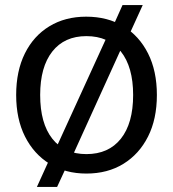

<svg xmlns="http://www.w3.org/2000/svg" viewBox="-20 -671 685 760"><path d="M126 69 176 -41 201 -83 403 -525 426 -564 465 -651H545L488 -526L465 -490L262 -43L243 -11L206 69ZM321 -605Q406 -605 468.5 -567Q531 -529 566 -459.5Q601 -390 601 -295Q601 -200 566 -130.5Q531 -61 468.5 -22.5Q406 16 322 16Q239 16 176.5 -22.5Q114 -61 79 -130.5Q44 -200 44 -295Q44 -390 78.5 -459.5Q113 -529 175.5 -567Q238 -605 321 -605ZM322 -528Q235 -528 187 -467Q139 -406 139 -295Q139 -183 187 -122Q235 -61 322 -61Q410 -61 458.5 -122Q507 -183 507 -295Q507 -406 458.5 -467Q410 -528 322 -528Z"/></svg>

Font: Podkova Medium
Style: Regular
Weight: 500
Designer: Ilya Yudin
Foundry: Cyreal (www.cyreal.org)
Version: Version 2.103